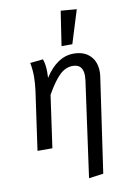

<svg xmlns="http://www.w3.org/2000/svg" viewBox="-108 -873 801 1156"><g transform="rotate(-10 293.0 -295.5)"><path d="M421 -368Q423 -388 423 -396Q423 -467 360 -467Q318 -467 282 -434Q246 -401 199 -319L154 0H63L114 -360Q120 -408 120 -444Q120 -487 112 -529L191 -537Q203 -505 203 -458Q203 -435 202 -422Q277 -539 378 -539Q442 -539 478.5 -502.5Q515 -466 515 -403Q515 -388 512 -370L429 204L340 216ZM444 -799 381 -596H315L347 -807Z"/></g></svg>

Font: Fira Sans
Style: Italic
Weight: 400
Italic angle: -8°
Designer: bBox Type GmbH & Carrois Corporate GbR & Edenspiekermann AG
Foundry: bBox Type GmbH & Carrois Corporate GbR & Edenspiekermann AG
Version: Version 4.301